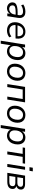

<svg xmlns="http://www.w3.org/2000/svg" viewBox="2149 -2887 918 5256"><g transform="rotate(90 2608.0 -259.0)"><path d="M204.2 8.9Q161.9 8.9 125.4 -10Q89 -28.9 66.7 -61.8Q44.5 -94.8 44.5 -137.3Q44.5 -188.8 73.2 -220.5Q102 -252.2 163 -267.1Q224 -282 319.5 -282H400L391.7 -228.6H330.8Q253.8 -228.6 209.2 -220.7Q164.7 -212.9 145.7 -193.9Q126.7 -174.9 126.7 -142.1Q126.7 -98.1 156.1 -74.9Q185.4 -51.6 224.2 -51.6Q260.4 -51.6 292 -68Q323.5 -84.4 345.8 -115.5Q368 -146.6 374.6 -190.1L394.1 -311.7Q403.7 -369.8 379.1 -400.1Q354.5 -430.4 291.1 -430.4Q246 -430.4 205.6 -418.2Q165.1 -405.9 125.7 -378.9L103 -438.3Q127 -455.8 159.1 -468.6Q191.2 -481.3 227.5 -488.3Q263.8 -495.3 299.6 -495.3Q368 -495.3 408.5 -469.7Q449 -444.2 464 -398.2Q478.9 -352.1 468.9 -290.3L422.8 0H346.1L363.1 -110.4H373.1Q359.7 -69.8 333.1 -43.2Q306.5 -16.7 272.9 -3.9Q239.3 8.9 204.2 8.9Z M813.8 8.9Q744.6 8.9 693.8 -17.2Q643 -43.4 615.7 -91.6Q588.3 -139.7 588.3 -205.6Q588.3 -285 619.9 -350.5Q651.5 -416.1 709.8 -455.7Q768.2 -495.3 847.7 -495.3Q924 -495.3 968.3 -460.1Q1012.7 -424.8 1028.6 -368.2Q1044.5 -311.5 1035.4 -247.3L1032.4 -225.5H650.7L658.5 -279H987.3L969.3 -265.6Q976.3 -313 966 -351.1Q955.7 -389.3 926.9 -412.2Q898.2 -435.2 846.7 -435.2Q792.6 -435.2 756.5 -410.7Q720.4 -386.2 700.3 -348.3Q680.1 -310.5 673 -269.2L669.1 -245.1Q660 -188.1 674.8 -145.7Q689.7 -103.3 726.4 -79.8Q763.1 -56.4 817.9 -56.4Q864 -56.4 903.8 -69.7Q943.6 -83 976.2 -112.2L1002.4 -57.2Q969 -25.1 917.8 -8.1Q866.6 8.9 813.8 8.9Z M1094.5 180 1200 -486.3H1279.5L1263.4 -383.2H1253.8Q1271.3 -417.9 1298.1 -443Q1324.9 -468.1 1360.2 -481.7Q1395.6 -495.3 1437.3 -495.3Q1494.4 -495.3 1536.4 -470.1Q1578.4 -444.8 1601.7 -397.8Q1625 -350.9 1625 -285.9Q1625 -206.1 1596.3 -139.1Q1567.6 -72.1 1513.3 -31.6Q1459.1 8.9 1381.1 8.9Q1322.4 8.9 1276.5 -20.4Q1230.7 -49.8 1213.7 -110.3H1221.6L1175.5 180ZM1371.3 -56.4Q1426.9 -56.4 1465 -87.1Q1503.1 -117.9 1523 -169.8Q1543 -221.7 1543 -284.1Q1543 -355.8 1508.1 -392.9Q1473.2 -430 1411.6 -430Q1356.5 -430 1318.1 -399.2Q1279.8 -368.4 1259.9 -317Q1239.9 -265.7 1239.9 -202.2Q1239.9 -131 1274.8 -93.7Q1309.7 -56.4 1371.3 -56.4Z M1934.2 8.9Q1869.1 8.9 1821.6 -17Q1774.1 -42.9 1748.7 -91.1Q1723.3 -139.2 1723.3 -205.2Q1723.3 -266.9 1741.4 -319.7Q1759.5 -372.4 1793.5 -412Q1827.6 -451.6 1874.5 -473.4Q1921.3 -495.3 1979.4 -495.3Q2045 -495.3 2092.3 -469.3Q2139.6 -443.4 2164.9 -395.5Q2190.3 -347.6 2190.3 -281.2Q2190.3 -219.4 2172.2 -166.7Q2154.1 -114 2120.1 -74.4Q2086 -34.8 2039.2 -12.9Q1992.3 8.9 1934.2 8.9ZM1936.7 -56.4Q1992.2 -56.4 2030.4 -87.1Q2068.5 -117.9 2088.4 -169.8Q2108.3 -221.7 2108.3 -284.1Q2108.3 -355.8 2073.5 -392.9Q2038.6 -430 1976.9 -430Q1921.9 -430 1883.5 -399.2Q1845.1 -368.4 1825.2 -317Q1805.3 -265.7 1805.3 -202.2Q1805.3 -131 1840.2 -93.7Q1875 -56.4 1936.7 -56.4Z M2282 0 2359 -486.3H2781.8L2704.8 0H2623.8L2690.6 -421.2H2429.8L2363 0Z M3084.2 8.9Q3019.1 8.9 2971.6 -17Q2924.1 -42.9 2898.7 -91.1Q2873.3 -139.2 2873.3 -205.2Q2873.3 -266.9 2891.4 -319.7Q2909.5 -372.4 2943.5 -412Q2977.6 -451.6 3024.5 -473.4Q3071.3 -495.3 3129.4 -495.3Q3195 -495.3 3242.3 -469.3Q3289.6 -443.4 3314.9 -395.5Q3340.3 -347.6 3340.3 -281.2Q3340.3 -219.4 3322.2 -166.7Q3304.1 -114 3270.1 -74.4Q3236 -34.8 3189.2 -12.9Q3142.3 8.9 3084.2 8.9ZM3086.7 -56.4Q3142.2 -56.4 3180.4 -87.1Q3218.5 -117.9 3238.4 -169.8Q3258.3 -221.7 3258.3 -284.1Q3258.3 -355.8 3223.5 -392.9Q3188.6 -430 3126.9 -430Q3071.9 -430 3033.5 -399.2Q2995.1 -368.4 2975.2 -317Q2955.3 -265.7 2955.3 -202.2Q2955.3 -131 2990.2 -93.7Q3025 -56.4 3086.7 -56.4Z M3403.5 180 3509 -486.3H3588.5L3572.4 -383.2H3562.8Q3580.3 -417.9 3607.1 -443Q3633.9 -468.1 3669.2 -481.7Q3704.6 -495.3 3746.3 -495.3Q3803.4 -495.3 3845.4 -470.1Q3887.4 -444.8 3910.7 -397.8Q3934 -350.9 3934 -285.9Q3934 -206.1 3905.3 -139.1Q3876.6 -72.1 3822.3 -31.6Q3768.1 8.9 3690.1 8.9Q3631.4 8.9 3585.5 -20.4Q3539.7 -49.8 3522.7 -110.3H3530.6L3484.5 180ZM3680.3 -56.4Q3735.9 -56.4 3774 -87.1Q3812.1 -117.9 3832 -169.8Q3852 -221.7 3852 -284.1Q3852 -355.8 3817.1 -392.9Q3782.2 -430 3720.6 -430Q3665.5 -430 3627.1 -399.2Q3588.8 -368.4 3568.9 -317Q3548.9 -265.7 3548.9 -202.2Q3548.9 -131 3583.8 -93.7Q3618.7 -56.4 3680.3 -56.4Z M4125.9 0 4192.7 -420.7H4015.7L4026.3 -486.3H4460.9L4450.2 -420.7H4273.7L4206.9 0Z M4556.5 -607.3 4571.2 -698H4670.4L4655.7 -607.3ZM4468.5 0 4546 -486.3H4626.9L4549.5 0Z M4711 0 4788 -486.3H5016.5Q5068.2 -486.3 5102.1 -472.4Q5136 -458.5 5152.9 -433.8Q5169.9 -409.1 5169.9 -376Q5169.9 -336.9 5153.4 -307.8Q5136.9 -278.8 5106.6 -262.6Q5076.3 -246.3 5033.7 -242.3L5036.2 -254.8Q5087.5 -252.9 5120.2 -224.9Q5152.8 -196.9 5152.8 -146.3Q5152.8 -76.3 5104 -38.2Q5055.1 0 4953.9 0ZM4796.6 -55.3H4958.2Q5020.4 -55.3 5048.4 -79Q5076.4 -102.7 5076.4 -147.7Q5076.4 -183.6 5053.2 -201.8Q5029.9 -220 4986 -220H4822.4ZM4831.2 -275.3H4988.9Q5036.4 -275.3 5065 -299.5Q5093.5 -323.8 5093.5 -367.8Q5093.5 -398.7 5071.8 -414.9Q5050.1 -431.1 5009.6 -431.1H4856Z"/></g></svg>

Font: Nunito Sans 12pt ExtraLight
Style: Italic
Weight: 200
Italic angle: -9°
Designer: Vernon Adams
Foundry: Vernon Adams
Version: Version 3.101;gftools[0.9.27]